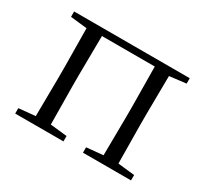

<svg xmlns="http://www.w3.org/2000/svg" viewBox="-110 -673 893 834"><g transform="rotate(30 336.0 -256.0)"><path d="M45 -485 128 -476 130 -285V-227L128 -35L45 -27V0H287V-27L203 -36L201 -227V-285L203 -480H468L470 -285V-227L468 -35L385 -27V0H626V-27L542 -36L540 -227V-285L542 -475L625 -485V-512H45Z"/></g></svg>

Font: Source Han Serif CN Light
Style: Regular
Weight: 300
Designer: Ryoko NISHIZUKA 西塚涼子 (kana & ideographs); Frank Grießhammer (Latin, Greek & Cyrillic); Wenlong ZHANG 张文龙 (bopomofo); San
Foundry: Adobe
Version: Version 2.003;hotconv 1.1.1;makeotfexe 2.6.0